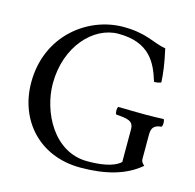

<svg xmlns="http://www.w3.org/2000/svg" viewBox="-99 -760 884 872"><g transform="rotate(15 342.5 -324.0)"><path d="M377 -658C210 -658 37 -527 37 -307C37 -127.2 161 10 352 10C470 10 563 -15 631 -73C620 -82 615 -90 615 -101V-217C615 -252.2 632 -262 661 -265C667 -271 667 -295 661 -301C637 -300 612 -299 572 -299C538.5 -299 492 -300 448 -301C442 -295 442 -271 448 -265C502.9 -260.8 530 -257.1 530 -217V-64C496 -32 429 -26 375 -26C217 -26 133 -195 133 -327C133 -502 246.5 -622 363 -622C508 -622 549 -539 575 -453C586.3 -452.3 596.7 -454.3 608 -459C605.5 -501 601 -541 585 -613C525 -623 488 -658 377 -658Z"/></g></svg>

Font: Libertinus Serif
Style: Regular
Weight: 400
Designer: Philipp H. Poll
Foundry: Khaled Hosny
Version: Version 6.2